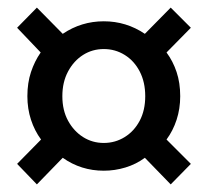

<svg xmlns="http://www.w3.org/2000/svg" viewBox="-20 -582 546 505"><path d="M77 -97 25 -151 88 -215Q71 -238 61.5 -267Q52 -296 52 -329Q52 -364 61.5 -392.5Q71 -421 87 -444L25 -509L77 -562L145 -493Q194 -526 253 -526Q312 -526 361 -493L429 -562L482 -509L418 -444Q435 -421 444.5 -392.5Q454 -364 454 -329Q454 -296 444.5 -267Q435 -238 418 -215L482 -151L429 -97L361 -167Q338 -150 310 -141.5Q282 -133 253 -133Q193 -133 145 -167ZM253 -206Q283 -206 308 -221.5Q333 -237 347.5 -264.5Q362 -292 362 -329Q362 -366 347.5 -394Q333 -422 308 -437.5Q283 -453 253 -453Q223 -453 198.5 -437.5Q174 -422 159 -394Q144 -366 144 -329Q144 -292 159 -264.5Q174 -237 198.5 -221.5Q223 -206 253 -206Z"/></svg>

Font: Assistant ExtraLight SemiBold
Style: Regular
Weight: 600
Version: Version 3.000